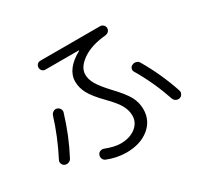

<svg xmlns="http://www.w3.org/2000/svg" viewBox="-159 -967 1317 1241"><g transform="rotate(-30 500.0 -346.5)"><path d="M268.6 -676.8Q254.9 -676.8 245.6 -686.5Q236.3 -696.3 236.3 -710Q236.3 -723.6 245.6 -733.4Q254.9 -743.2 268.6 -743.2H715.8Q728.5 -743.2 738.8 -733.4Q749 -723.6 749 -710Q749 -696.3 739.7 -686.5Q730.5 -676.8 715.8 -674.8Q606.4 -665 541 -619.6Q475.6 -574.2 475.6 -519.5Q475.6 -483.4 498 -445.3Q520.5 -407.2 575.2 -348.6Q640.6 -280.3 665 -235.4Q689.5 -190.4 689.5 -139.6Q689.5 -54.7 624.5 -2.4Q559.6 49.8 456.1 49.8Q384.8 49.8 314.5 21.5Q300.8 15.6 295.4 2Q290 -11.7 295.9 -26.4Q300.8 -39.1 314 -44.4Q327.1 -49.8 340.8 -44.9Q406.2 -19.5 452.1 -19.5Q520.5 -19.5 564 -53.2Q607.4 -86.9 607.4 -139.6Q607.4 -177.7 586.9 -215.8Q566.4 -253.9 504.9 -316.4Q445.3 -377 420.9 -421.4Q396.5 -465.8 396.5 -512.7Q396.5 -606.4 518.6 -673.8V-675.8Q518.6 -676.8 516.6 -676.8ZM882.8 -106.4Q834 -251 758.8 -377.9Q751 -389.6 754.9 -403.3Q758.8 -417 772.5 -422.9Q785.2 -429.7 800.8 -425.8Q816.4 -421.9 823.2 -409.2Q901.4 -276.4 951.2 -127.9Q956.1 -114.3 949.2 -100.6Q942.4 -86.9 928.2 -83Q914.1 -79.1 900.9 -85.9Q887.7 -92.8 882.8 -106.4ZM52.7 -127.9Q121.1 -260.7 163.1 -396.5Q168 -410.2 180.7 -418Q193.4 -425.8 207 -421.9Q220.7 -418 228.5 -405.3Q236.3 -392.6 232.4 -378.9Q187.5 -229.5 118.2 -98.6Q111.3 -85.9 96.7 -81.1Q82 -76.2 68.8 -82Q55.7 -87.9 50.8 -101.6Q45.9 -115.2 52.7 -127.9Z"/></g></svg>

Font: Rounded-X Mgen+ 1m regular
Style: Regular
Weight: 400
Designer: [Source Han Sans]
Ryoko NISHIZUKA  (kana & ideographs); Paul D. Hunt (Latin, Greek & Cyrillic); Wenlong ZHANG  (bopomofo
Version: Version 1.059.20150602